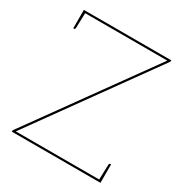

<svg xmlns="http://www.w3.org/2000/svg" viewBox="-164 -825 905 950"><g transform="rotate(30 289.0 -350.0)"><path d="M35 0V-2Q35 -5 36 -7.5Q37 -10 38 -11L526 -689H43V-700H543V-698Q543 -693 539 -688L52 -11H542V0ZM528 -5 531 -98Q531 -100 532.5 -102.5Q534 -105 536 -105H542V-11ZM57 -695 54 -602Q54 -600 52.5 -597.5Q51 -595 49 -595H43V-689Z"/></g></svg>

Font: Aleo Thin
Style: Regular
Weight: 250
Designer: Alessio Laiso
Foundry: Alessio Laiso
Version: Version 2.001;gftools[0.9.29]